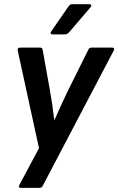

<svg xmlns="http://www.w3.org/2000/svg" viewBox="-20 -722 571 927"><path d="M79.7 185Q74 185 71.8 181.3Q69.6 177.7 73 172L168.2 -6.6L65.3 -479.1Q64.3 -485.1 67.3 -488.6Q70.3 -492.1 76 -492.1H174.3Q185 -492.1 186 -481L220.7 -287.7Q227 -253.4 232.2 -217.5Q237.3 -181.7 241.6 -144.6H243.9Q259.9 -181.7 276.2 -216.9Q292.5 -252 308.8 -285.7L406.3 -481.7Q408.3 -487 412.2 -489.6Q416 -492.1 421 -492.1H522Q527.7 -492.1 530.2 -488.2Q532.7 -484.4 529.7 -479.1L186.6 174.6Q181.6 185 171.2 185ZM233.1 -556Q227 -556 225 -560.2Q223 -564.4 227 -570L310.1 -690.1Q317.4 -701.8 329.5 -701.8H411.9Q418.6 -701.8 420.2 -697.1Q421.9 -692.4 417.2 -687.1L315.1 -567.7Q304.7 -556 294.7 -556Z"/></svg>

Font: Sofia Sans Hairline
Style: Italic
Weight: 1
Italic angle: -9°
Designer: Botio Nikoltchev, Ani Petrova
Foundry: lettersoup
Version: Version 4.102